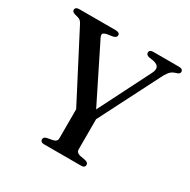

<svg xmlns="http://www.w3.org/2000/svg" viewBox="-157 -849 988 998"><g transform="rotate(30 337.0 -350.0)"><path d="M392.5 -229.5 302.5 -210.5 84 -631.5Q77 -646 70.5 -651.8Q64 -657.5 53 -660.5L36 -665Q25 -668 21 -672.5Q17 -677 17 -683Q17 -691 23 -695.5Q29 -700 41 -700H258.5Q270.5 -700 277.2 -695.8Q284 -691.5 284 -683Q284 -669 261.5 -664L231 -659.5Q212 -655.5 207.8 -648.2Q203.5 -641 211 -626L390 -266L352.5 -244.5L534 -603.5Q545 -625.5 539.5 -639.8Q534 -654 509.5 -660L478 -665Q470 -667.5 465.8 -671.8Q461.5 -676 461.5 -683Q461.5 -691 467.2 -695.5Q473 -700 484.5 -700H639.5Q651 -700 657 -695.5Q663 -691 663 -683Q663 -677 659.5 -672.8Q656 -668.5 644.5 -665L637 -662.5Q626 -659 617.5 -652.8Q609 -646.5 600.5 -634.2Q592 -622 581.5 -600.5ZM286.5 -254.5 402 -255V-67.5Q402 -57 408.2 -50.8Q414.5 -44.5 426 -42L460.5 -35.5Q478 -31 478 -17Q478 -9.5 472.8 -4.8Q467.5 0 455.5 0H233Q221.5 0 216 -4.8Q210.5 -9.5 210.5 -17Q210.5 -31 228 -35.5L262.5 -42Q274.5 -44.5 280.5 -50.8Q286.5 -57 286.5 -67.5Z"/></g></svg>

Font: Fraunces 28pt
Style: Regular
Weight: 400
Version: Version 1.000;[b76b70a41]